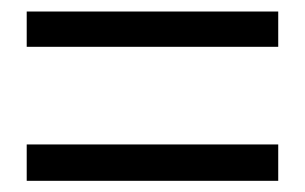

<svg xmlns="http://www.w3.org/2000/svg" viewBox="-20 -538 540 340"><path d="M472.7 -217.8H27.3V-282.2H472.7ZM472.7 -455.1H27.3V-517.6H472.7Z"/></svg>

Font: GenEi Gothic M SemiLight
Style: Regular
Weight: 350
Designer: o_tamon (Modified); [Source Han Sans]
Ryoko NISHIZUKA  (kana & ideographs); Paul D. Hunt (Latin, Greek & Cyrillic); Wenl
Version: Version 1.1a;Original Version 1.004